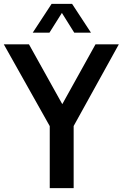

<svg xmlns="http://www.w3.org/2000/svg" viewBox="-44 -968 632 988"><path d="M567.5 -740 335 -319.5V0H212V-319L-24.5 -740H105L276.5 -432L447.5 -740ZM424 -800H338L274.5 -901.5L210.5 -800H124.5L221.5 -948H327Z"/></svg>

Font: Encode Sans Condensed SemiBold
Style: Regular
Weight: 600
Width: 3
Designer: Multiple Designers
Foundry: Impallari Type
Version: Version 2.000